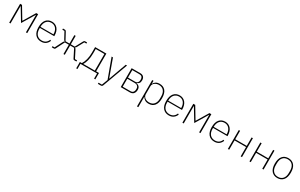

<svg xmlns="http://www.w3.org/2000/svg" viewBox="300 -2393 6974 4465"><g transform="rotate(30 3787.0 -160.0)"><path d="M100 -508H151L340 -194H344L533 -508H584V0H549V-466H544L509 -407L342 -131L175 -407L140 -466H135V0H100Z M959 12Q858 12 799.5 -56Q741 -124 741 -254Q741 -383 798 -451.5Q855 -520 955 -520Q1002 -520 1040.5 -502Q1079 -484 1106.5 -451Q1134 -418 1149 -371.5Q1164 -325 1164 -268V-252H778V-225Q778 -178 790 -140Q802 -102 825.5 -75Q849 -48 882.5 -33.5Q916 -19 959 -19Q1080 -19 1126 -135L1153 -120Q1130 -60 1081 -24Q1032 12 959 12ZM955 -489Q913 -489 880.5 -474.5Q848 -460 825 -433Q802 -406 790 -368Q778 -330 778 -284V-280H1126V-286Q1126 -332 1113.5 -369.5Q1101 -407 1078.5 -433.5Q1056 -460 1024.5 -474.5Q993 -489 955 -489Z M1244 -31H1301L1398 -222Q1410 -246 1418 -254Q1426 -262 1439 -264V-267Q1427 -270 1419 -278.5Q1411 -287 1401 -305L1308 -477H1251V-508H1299Q1315 -508 1325 -501Q1335 -494 1344 -477L1450 -281H1557V-508H1592V-281H1699L1805 -477Q1814 -494 1824 -501Q1834 -508 1850 -508H1898V-477H1841L1748 -305Q1738 -287 1730 -278.5Q1722 -270 1710 -267V-264Q1723 -262 1731 -254Q1739 -246 1751 -222L1848 -31H1905V0H1851Q1837 0 1828 -6Q1819 -12 1811 -29L1699 -250H1592V0H1557V-250H1450L1338 -29Q1330 -12 1321 -6Q1312 0 1298 0H1244Z M1980 -31H2033Q2071 -90 2092.5 -172.5Q2114 -255 2114 -358V-508H2416V-31H2493V140H2460V0H2013V140H1980ZM2381 -31V-477H2148V-357Q2148 -249 2126 -165.5Q2104 -82 2071 -31Z M2936 -508H2971L2723 167Q2715 185 2704 192.5Q2693 200 2671 200H2597V169H2687L2747 10L2556 -508H2593L2763 -38H2766Z M3095 -508H3329Q3385 -508 3416.5 -476Q3448 -444 3448 -383Q3448 -332 3425.5 -304Q3403 -276 3362 -265V-263Q3470 -246 3470 -141Q3470 -78 3437 -39Q3404 0 3341 0H3095ZM3335 -31Q3385 -31 3408.5 -59Q3432 -87 3432 -126V-154Q3432 -192 3405.5 -219Q3379 -246 3323 -246H3130V-31ZM3317 -276Q3365 -276 3387.5 -302.5Q3410 -329 3410 -366V-394Q3410 -429 3389 -453Q3368 -477 3324 -477H3130V-276Z M3647 -508H3682V-429H3685Q3702 -466 3742 -493Q3782 -520 3846 -520Q3946 -520 4001.5 -452.5Q4057 -385 4057 -254Q4057 -123 4001.5 -55.5Q3946 12 3846 12Q3782 12 3742 -15.5Q3702 -43 3685 -79H3682V200H3647ZM3841 -20Q3926 -20 3972.5 -75Q4019 -130 4019 -225V-283Q4019 -378 3972.5 -433.5Q3926 -489 3841 -489Q3809 -489 3780 -479.5Q3751 -470 3729.5 -453.5Q3708 -437 3695 -413.5Q3682 -390 3682 -362V-148Q3682 -119 3695 -95.5Q3708 -72 3729.5 -55Q3751 -38 3780 -29Q3809 -20 3841 -20Z M4389 12Q4288 12 4229.5 -56Q4171 -124 4171 -254Q4171 -383 4228 -451.5Q4285 -520 4385 -520Q4432 -520 4470.5 -502Q4509 -484 4536.5 -451Q4564 -418 4579 -371.5Q4594 -325 4594 -268V-252H4208V-225Q4208 -178 4220 -140Q4232 -102 4255.5 -75Q4279 -48 4312.5 -33.5Q4346 -19 4389 -19Q4510 -19 4556 -135L4583 -120Q4560 -60 4511 -24Q4462 12 4389 12ZM4385 -489Q4343 -489 4310.5 -474.5Q4278 -460 4255 -433Q4232 -406 4220 -368Q4208 -330 4208 -284V-280H4556V-286Q4556 -332 4543.5 -369.5Q4531 -407 4508.5 -433.5Q4486 -460 4454.5 -474.5Q4423 -489 4385 -489Z M4751 -508H4802L4991 -194H4995L5184 -508H5235V0H5200V-466H5195L5160 -407L4993 -131L4826 -407L4791 -466H4786V0H4751Z M5610 12Q5509 12 5450.5 -56Q5392 -124 5392 -254Q5392 -383 5449 -451.5Q5506 -520 5606 -520Q5653 -520 5691.5 -502Q5730 -484 5757.5 -451Q5785 -418 5800 -371.5Q5815 -325 5815 -268V-252H5429V-225Q5429 -178 5441 -140Q5453 -102 5476.5 -75Q5500 -48 5533.5 -33.5Q5567 -19 5610 -19Q5731 -19 5777 -135L5804 -120Q5781 -60 5732 -24Q5683 12 5610 12ZM5606 -489Q5564 -489 5531.5 -474.5Q5499 -460 5476 -433Q5453 -406 5441 -368Q5429 -330 5429 -284V-280H5777V-286Q5777 -332 5764.5 -369.5Q5752 -407 5729.5 -433.5Q5707 -460 5675.5 -474.5Q5644 -489 5606 -489Z M5972 -508H6007V-281H6316V-508H6351V0H6316V-250H6007V0H5972Z M6551 -508H6586V-281H6895V-508H6930V0H6895V-250H6586V0H6551Z M7302 12Q7202 12 7144.5 -56Q7087 -124 7087 -254Q7087 -385 7144.5 -452.5Q7202 -520 7302 -520Q7402 -520 7459.5 -452.5Q7517 -385 7517 -254Q7517 -124 7459.5 -56Q7402 12 7302 12ZM7302 -19Q7387 -19 7433 -74.5Q7479 -130 7479 -227V-281Q7479 -379 7433 -434Q7387 -489 7302 -489Q7217 -489 7171 -434Q7125 -379 7125 -281V-227Q7125 -130 7171 -74.5Q7217 -19 7302 -19Z"/></g></svg>

Font: IBM Plex Sans ExtLt
Style: Regular
Weight: 200
Designer: Mike Abbink, Paul van der Laan, Pieter van Rosmalen
Foundry: Bold Monday
Version: Version 3.005